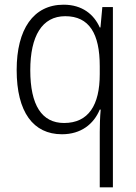

<svg xmlns="http://www.w3.org/2000/svg" viewBox="-20 -562 581 818"><path d="M405 0V236H461V-532H416L408 -445H405C380 -501 330 -542 251 -542C122 -542 51 -437 51 -264C51 -84 122 10 244 10C325 10 379 -33 405 -95H409C406 -65 405 -24 405 0ZM253 -38C158 -38 109 -114 109 -263C109 -408 159 -493 258 -493C360 -493 405 -419 405 -280V-246C405 -114 357 -38 253 -38Z"/></svg>

Font: Noto Sans Khmer SemiCondensed Light
Style: Regular
Weight: 300
Width: 4
Designer: Danh Hong and the Monotype Design Team
Foundry: Monotype Imaging Inc.
Version: Version 2.004